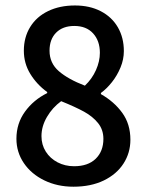

<svg xmlns="http://www.w3.org/2000/svg" viewBox="-20 -687 549 719"><path d="M260.7 -666.5Q315.9 -666.5 357.4 -645Q398.9 -623.5 421.4 -584.7Q443.8 -545.9 443.8 -495.6Q443.8 -464.8 431.4 -434.6Q418.9 -404.3 399.2 -379.4Q379.4 -354.5 357.9 -338.9V-334.5Q407.2 -306.6 437.7 -264.6Q468.3 -222.7 468.3 -163.6Q468.3 -114.7 442.6 -74.7Q417 -34.7 368.7 -11.2Q320.3 12.2 254.9 12.2Q194.8 12.2 146 -11.5Q97.2 -35.2 69.3 -76.2Q41.5 -117.2 41.5 -167.5Q41.5 -224.6 73.5 -268.8Q105.5 -313 156.7 -338.4V-342.3Q117.7 -370.6 93.5 -410.2Q69.3 -449.7 69.3 -497.1Q69.3 -547.4 93 -585.9Q116.7 -624.5 160.2 -645.5Q203.6 -666.5 260.7 -666.5ZM165.5 -497.1Q165.5 -450.7 200.4 -420.4Q235.4 -390.1 297.9 -366.2Q324.7 -391.6 339.4 -424.6Q354 -457.5 354 -489.3Q354 -534.2 328.6 -562Q303.2 -589.8 258.3 -589.8Q215.3 -589.8 190.4 -564.9Q165.5 -540 165.5 -497.1ZM209 -308.1Q176.3 -284.2 155.8 -249Q135.3 -213.9 135.3 -177.2Q135.3 -145 151.4 -119.4Q167.5 -93.8 195.6 -79.1Q223.6 -64.5 257.3 -64.5Q309.6 -64.5 338.4 -92.5Q367.2 -120.6 367.2 -167Q367.2 -201.2 347.2 -226.1Q327.1 -251 294.7 -268.8Q262.2 -286.6 209 -308.1Z"/></svg>

Font: Varta
Style: Bold
Weight: 700
Designer: Joana Correia, Viktoriya Grabowska, Eben Sorkin
Foundry: Sorkin Type
Version: Version 1.002; ttfautohint (v1.3) -l 8 -r 24 -G 200 -x 12 -H